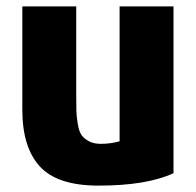

<svg xmlns="http://www.w3.org/2000/svg" viewBox="-20 -561 614 602"><path d="M524 -18Q440 21 289 21Q160 21 105 -39Q50 -99 50 -217V-541H219V-267Q219 -231 219.5 -213Q220 -195 224 -171.5Q228 -148 236 -137Q244 -126 259 -118Q274 -110 296 -110Q327 -110 355 -118V-541H524Z"/></svg>

Font: Repo
Style: ExtraBold
Weight: 800
Designer: Stefan Peev
Foundry: Context Ltd
Version: Version 001.000